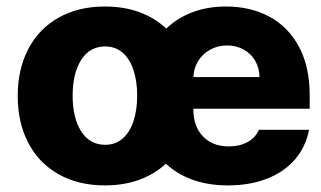

<svg xmlns="http://www.w3.org/2000/svg" viewBox="-20 -557 982 587"><path d="M34.2 -263.7Q34.2 -345.2 66.4 -407Q98.6 -468.8 158.9 -502.9Q219.2 -537.1 300.8 -537.1Q358.9 -537.1 406.2 -519.8Q453.6 -502.4 488.3 -469.7Q522.5 -502.4 568.8 -519.8Q615.2 -537.1 670.9 -537.1Q746.1 -537.1 804 -505.9Q861.8 -474.6 894.3 -413.6Q926.8 -352.5 926.8 -266.6V-224.6H571.3V-221.7Q571.3 -170.4 600.6 -139.9Q629.9 -109.4 679.7 -109.4Q712.9 -109.4 737.1 -122.8Q761.2 -136.2 771.5 -160.2H924.8Q915 -108.4 882.3 -70.1Q849.6 -31.7 797.1 -11Q744.6 9.8 676.8 9.8Q617.7 9.8 569.8 -7.1Q522 -23.9 487.3 -56.6Q452.6 -24.4 405.5 -7.3Q358.4 9.8 300.8 9.8Q219.2 9.8 158.9 -24.4Q98.6 -58.6 66.4 -120.4Q34.2 -182.1 34.2 -263.7ZM399.4 -264.6Q399.4 -309.1 387.9 -343.3Q376.5 -377.4 354.5 -396.2Q332.5 -415 301.8 -415Q254.4 -415 228.3 -374Q202.1 -333 202.1 -264.6Q202.1 -196.3 228.3 -155.3Q254.4 -114.3 301.8 -114.3Q332.5 -114.3 354.5 -133.1Q376.5 -151.9 387.9 -186Q399.4 -220.2 399.4 -264.6ZM773.4 -321.3Q772.9 -349.1 760.3 -371.1Q747.6 -393.1 725.1 -405.5Q702.6 -418 674.8 -418Q646 -418 622.8 -405.3Q599.6 -392.6 585.9 -370.6Q572.3 -348.6 571.3 -321.3Z"/></svg>

Font: Pretendard ExtraBold
Style: Regular
Weight: 800
Designer: Base glyphs from Inter by Rasmus Andersson; Hangeul glyphs from Noto Sans CJK(Source Han Sans) by Jang Soo-young and Kan
Foundry: Kil Hyung-jin
Version: Version 1.309